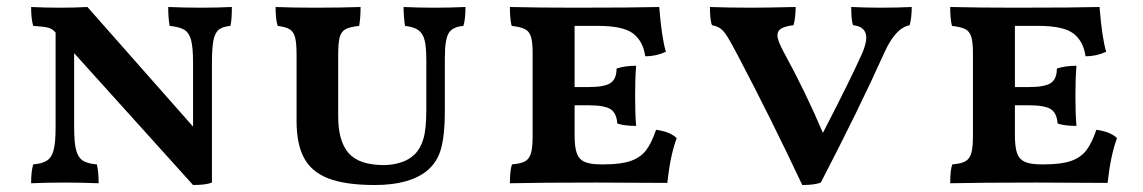

<svg xmlns="http://www.w3.org/2000/svg" viewBox="-20 -522 3268 549"><path d="M643 -502Q643 -466 639 -448Q617 -446 606 -437.5Q595 -429 590.5 -407.5Q586 -386 586 -343V0Q569 7 532 7L192 -370V-158Q192 -115 197.5 -93.5Q203 -72 216.5 -63Q230 -54 257 -52Q262 -32 262 2Q210 0 167 0Q113 0 69 2Q69 -33 75 -52Q101 -54 114.5 -63Q128 -72 133.5 -93.5Q139 -115 139 -158V-429L137 -431Q129 -440 117 -443Q105 -446 75 -448Q69 -467 69 -502Q107 -500 154 -500Q192 -500 230 -502L532 -160V-343Q532 -386 526.5 -407Q521 -428 507.5 -436.5Q494 -445 465 -448Q461 -471 461 -502Q511 -500 556 -500Q599 -500 643 -502Z M828 -176V-366Q828 -400 823.5 -416Q819 -432 808 -438.5Q797 -445 774 -448Q768 -466 768 -502Q816 -500 878 -500Q957 -500 1011 -502Q1011 -471 1007 -448Q980 -445 968 -438.5Q956 -432 951.5 -416Q947 -400 947 -366V-189Q947 -118 977 -84Q1007 -50 1078 -50Q1102 -50 1126 -57.5Q1150 -65 1166 -81Q1183 -98 1191 -126Q1199 -154 1199 -209V-350Q1199 -388 1194 -407.5Q1189 -427 1176 -436Q1163 -445 1138 -448Q1134 -475 1134 -502Q1176 -500 1223 -500Q1265 -500 1311 -502Q1311 -467 1305 -448Q1273 -445 1262.5 -426.5Q1252 -408 1252 -356V-204Q1252 -136 1241 -96.5Q1230 -57 1200 -33Q1150 7 1052 7Q967 7 918.5 -12Q870 -31 849 -71Q828 -111 828 -176Z M1915 -127Q1897 -80 1888 1L1683 0Q1524 0 1438 2Q1438 -36 1444 -52Q1469 -54 1481 -60.5Q1493 -67 1498 -83Q1503 -99 1503 -133V-370Q1503 -402 1498 -417.5Q1493 -433 1480.5 -439Q1468 -445 1443 -448Q1438 -467 1438 -502Q1522 -500 1622 -500Q1791 -500 1865 -502Q1872 -414 1884 -374Q1856 -361 1825 -361Q1819 -404 1790.5 -426Q1762 -448 1690 -448H1623V-273H1662Q1708 -273 1725.5 -284.5Q1743 -296 1743 -326Q1767 -334 1799 -334Q1796 -298 1796 -249Q1796 -195 1799 -162Q1764 -162 1745 -169Q1743 -199 1725.5 -210Q1708 -221 1662 -221H1623V-136Q1623 -102 1629 -84.5Q1635 -67 1651 -59.5Q1667 -52 1698 -52H1707Q1756 -52 1784 -62Q1812 -72 1827.5 -92.5Q1843 -113 1856 -151Q1897 -145 1915 -127Z M2587 -502Q2587 -471 2581 -450Q2540 -442 2508 -370Q2437 -212 2327 0Q2310 7 2274 7Q2185 -182 2092 -359Q2070 -401 2060 -417Q2050 -433 2040.5 -440Q2031 -447 2016 -450Q2010 -463 2010 -502Q2062 -500 2131 -500Q2169 -500 2255 -502Q2255 -472 2249 -450Q2225 -447 2214 -440.5Q2203 -434 2203 -421Q2203 -406 2221 -373Q2283 -260 2333 -142Q2411 -293 2446 -371Q2457 -398 2457 -414Q2457 -446 2419 -450Q2414 -464 2414 -502Q2460 -500 2499 -500Q2543 -500 2587 -502Z M3174 -127Q3156 -80 3147 1L2942 0Q2783 0 2697 2Q2697 -36 2703 -52Q2728 -54 2740 -60.5Q2752 -67 2757 -83Q2762 -99 2762 -133V-370Q2762 -402 2757 -417.5Q2752 -433 2739.5 -439Q2727 -445 2702 -448Q2697 -467 2697 -502Q2781 -500 2881 -500Q3050 -500 3124 -502Q3131 -414 3143 -374Q3115 -361 3084 -361Q3078 -404 3049.5 -426Q3021 -448 2949 -448H2882V-273H2921Q2967 -273 2984.5 -284.5Q3002 -296 3002 -326Q3026 -334 3058 -334Q3055 -298 3055 -249Q3055 -195 3058 -162Q3023 -162 3004 -169Q3002 -199 2984.5 -210Q2967 -221 2921 -221H2882V-136Q2882 -102 2888 -84.5Q2894 -67 2910 -59.5Q2926 -52 2957 -52H2966Q3015 -52 3043 -62Q3071 -72 3086.5 -92.5Q3102 -113 3115 -151Q3156 -145 3174 -127Z"/></svg>

Font: Vollkorn SC SemiBold
Style: Regular
Weight: 600
Designer: Friedrich Althausen
Foundry: Friedrich Althausen
Version: Version 4.015